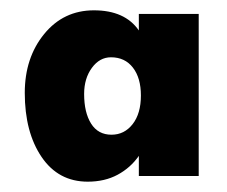

<svg xmlns="http://www.w3.org/2000/svg" viewBox="-20 -742 440 372"><path d="M28 -562Q28 -630 65.5 -676Q103 -722 162 -722Q222 -722 249 -683V-715H365V-401H249V-440Q233 -417 208 -403.5Q183 -390 150 -390Q93 -390 60.5 -438Q28 -486 28 -562ZM253 -557Q253 -591 237.5 -611Q222 -631 195 -631Q173 -631 158 -610.5Q143 -590 143 -560Q143 -524 156.5 -502.5Q170 -481 196 -481Q221 -481 237 -501.5Q253 -522 253 -557Z"/></svg>

Font: Lexend Exa HM Xlight
Style: Bold
Weight: 700
Designer: Bonnie Shaver-Troup, Thomas Jockin, Octavio Pardo
Foundry: Lexend
Version: Version 1.091